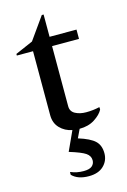

<svg xmlns="http://www.w3.org/2000/svg" viewBox="-122 -619 606 916"><g transform="rotate(-15 181.0 -160.5)"><path d="M200 240Q145 240 117 211V198H120Q147 210 182 210Q211 210 223.5 199Q236 188 236 171Q236 149 215.5 135Q195 121 136 103L180 7Q144 0 120 -25Q96 -50 96 -89V-405H16V-413L103 -451L181 -561H190V-451H323V-405H190V-108Q190 -82 212.5 -70Q235 -58 266 -58Q285 -58 301 -60Q317 -62 330 -65H333V-53Q321 -30 290 -10Q259 10 215 10L195 52Q253 70 276 92Q299 114 299 153Q299 190 273 215Q247 240 200 240Z"/></g></svg>

Font: Spectral Medium
Style: Regular
Weight: 500
Designer: Jean-Baptiste Levee
Foundry: Production Type
Version: Version 2.001